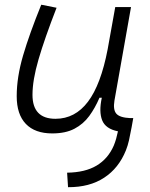

<svg xmlns="http://www.w3.org/2000/svg" viewBox="-20 -547 626 802"><path d="M264.2 234.9 260.3 174.3Q335.4 173.3 383.3 144.8Q431.2 116.2 455.1 61.5Q460.9 47.4 465.1 32.7Q469.2 18.1 472.7 1.5Q420.9 -8.8 406.7 -44.7Q392.6 -80.6 405.3 -138.7H395.5Q377.4 -96.2 352.8 -62.5Q328.1 -28.8 291 -9.3Q253.9 10.3 198.2 10.3Q126 10.3 87.9 -29.5Q49.8 -69.3 49.8 -145Q49.8 -224.6 76.4 -315.2Q103 -405.8 152.3 -527.3L216.3 -514.6Q166 -385.3 140.9 -298.8Q115.7 -212.4 115.7 -150.9Q115.7 -50.8 211.9 -50.8Q293.5 -50.8 347.4 -122.1Q401.4 -193.4 429.7 -341.3L461.4 -517.6H527.3L458 -126.5Q451.7 -88.4 466.1 -72Q480.5 -55.7 523.4 -53.7H536.6L529.8 -15.6L528.8 -10.7Q523.9 16.6 518.8 39.1Q513.7 61.5 505.9 81.1Q476.1 155.3 415 195.3Q354 235.4 264.2 234.9Z"/></svg>

Font: Cascadia Code PL Light
Style: Italic
Weight: 300
Italic angle: -10°
Monospace: yes
Designer: Aaron Bell
Foundry: Saja Typeworks
Version: Version 2404.023; ttfautohint (v1.8.4)